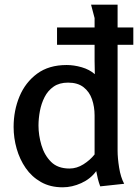

<svg xmlns="http://www.w3.org/2000/svg" viewBox="-20 -785 598 818"><path d="M264 -508Q295 -508 328 -498.5Q361 -489 384 -469Q384 -485 383.5 -498Q383 -511 383 -526V-708L368 -765H481V-143Q481 -112 487.5 -71Q494 -30 509 -2L407 9Q401 -7 397 -23Q393 -39 390 -56Q366 -23 326.5 -5Q287 13 247 13Q194 13 154.5 -9.5Q115 -32 89.5 -69Q64 -106 51 -151.5Q38 -197 38 -244Q38 -314 63 -374Q88 -434 138 -471Q188 -508 264 -508ZM270 -433Q233 -433 208.5 -416Q184 -399 170 -371.5Q156 -344 150 -312Q144 -280 144 -250Q144 -209 156.5 -166.5Q169 -124 197.5 -95.5Q226 -67 276 -67Q307 -67 335.5 -85Q364 -103 383 -127V-293Q383 -330 372 -362Q361 -394 336 -413.5Q311 -433 270 -433ZM223 -668H548V-594H223Z"/></svg>

Font: Rosario SemiBold
Style: Regular
Weight: 600
Designer: Hector Gatti
Foundry: Omnibus Type
Version: Version 1.101; ttfautohint (v1.8.1.43-b0c9)